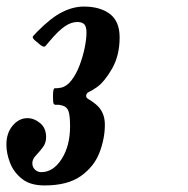

<svg xmlns="http://www.w3.org/2000/svg" viewBox="-42 -555 572 585"><path d="M-22.5 -114Q-22.5 -150 -3.2 -172.5Q16 -195 41.5 -195Q62 -195 80.2 -180Q98.5 -165 98.5 -137Q98.5 -119 88 -105.5Q77.5 -92 67 -80.8Q56.5 -69.5 56.5 -58Q56.5 -45.5 64.8 -38Q73 -30.5 83.5 -30.5Q120.5 -30.5 146 -70.8Q171.5 -111 171.5 -170Q171.5 -201.5 167 -215.5Q162.5 -229.5 148 -233.5Q137 -236.5 130.8 -235.8Q124.5 -235 122 -238.2Q119.5 -241.5 119.5 -256V-265Q119.5 -287 125.8 -286.2Q132 -285.5 144.5 -288Q162 -292 176.2 -310.8Q190.5 -329.5 200.5 -356Q210.5 -382.5 216 -409.2Q221.5 -436 221.5 -456Q221.5 -474 214.8 -481Q208 -488 193.5 -488Q175 -488 155.2 -474.5Q135.5 -461 109.5 -430Q101.5 -420 96.5 -414.8Q91.5 -409.5 80.5 -418.5L65.5 -431Q54.5 -440 59 -445.2Q63.5 -450.5 72.5 -459.5Q113.5 -501 147.2 -518Q181 -535 213.5 -535Q263 -535 292.8 -512.5Q322.5 -490 322.5 -441Q322.5 -386.5 299.8 -346.5Q277 -306.5 253.5 -289.5Q237.5 -278.5 229 -274.8Q220.5 -271 220.5 -262.5Q220.5 -256.5 228.2 -252.5Q236 -248.5 249 -238Q277.5 -215.5 277.5 -175Q277.5 -132.5 261 -89.8Q244.5 -47 204.2 -18.5Q164 10 93.5 10Q50 10 24.8 -10.2Q-0.5 -30.5 -11.5 -59.2Q-22.5 -88 -22.5 -114Z"/></svg>

Font: Besley* Condensed
Style: Italic
Weight: 400
Width: 3
Italic angle: -13°
Designer: Owen Earl
Foundry: indestructible type*
Version: Version 3.000; ttfautohint (v1.8.3)